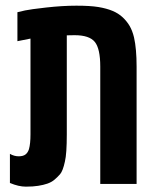

<svg xmlns="http://www.w3.org/2000/svg" viewBox="-20 -660 560 689"><path d="M15.6 -3.4V-107.9Q30.8 -99.1 46.9 -99.1Q63 -99.1 71.5 -105.7Q80.1 -112.3 84 -125Q89.4 -144.5 89.4 -177.7V-521.5L42.5 -512.2V-616.2Q52.2 -618.7 70.1 -622.6Q87.9 -626.5 146.2 -633.1Q204.6 -639.6 254.2 -639.6Q303.7 -639.6 333 -634.8Q362.3 -629.9 383.5 -621.1Q404.8 -612.3 420.2 -597.9Q435.5 -583.5 445.3 -566.7Q455.1 -549.8 460.9 -525.9Q470.2 -485.4 470.2 -420.4V0H339.8V-420.9Q339.8 -485.4 320.3 -509.5Q300.8 -533.7 247.6 -533.7Q230.5 -533.7 219.7 -533.2V-177.7Q219.7 -107.9 212.9 -80.1Q205.6 -46.4 195.6 -34.9Q185.5 -23.4 174.8 -14.6Q164.1 -5.9 149.9 -1Q135.7 3.9 117.2 6.8Q98.6 9.8 72.8 9.8Q46.9 9.8 15.6 -3.4Z"/></svg>

Font: Open Sans Hebrew Condensed
Style: Bold
Weight: 700
Width: 3
Foundry: Ascender Corporation, Yanek Iontef
Version: Version 2.001;PS 002.001;hotconv 1.0.70;makeotf.lib2.5.58329